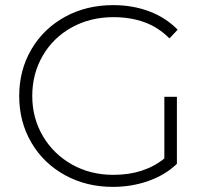

<svg xmlns="http://www.w3.org/2000/svg" viewBox="-20 -725 813 750"><path d="M622 -347H671V-85Q625 -41 559.5 -18Q494 5 421 5Q317 5 233.5 -41Q150 -87 102.5 -168Q55 -249 55 -350Q55 -451 102.5 -532Q150 -613 233.5 -659Q317 -705 422 -705Q499 -705 563.5 -680.5Q628 -656 674 -609L642 -575Q598 -619 543.5 -638.5Q489 -658 423 -658Q333 -658 260.5 -618Q188 -578 147 -507.5Q106 -437 106 -350Q106 -264 147.5 -193.5Q189 -123 261 -82.5Q333 -42 423 -42Q543 -42 622 -106Z"/></svg>

Font: Idrija Light
Style: Regular
Weight: 300
Designer: Julieta Ulanovsky
Foundry: Julieta Ulanovsky
Version: Version 7.200